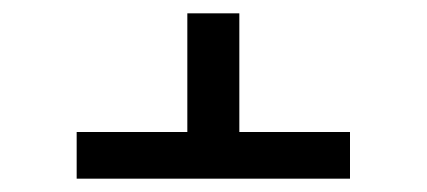

<svg xmlns="http://www.w3.org/2000/svg" viewBox="-20 -573 640 288"><path d="M95 -305V-375H261V-553H339V-375H505V-305Z"/></svg>

Font: Iosevka Etoile
Style: Regular
Weight: 400
Designer: Belleve Invis
Foundry: Belleve Invis
Version: Version 33.2.4